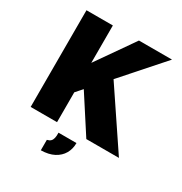

<svg xmlns="http://www.w3.org/2000/svg" viewBox="-196 -810 1086 1147"><g transform="rotate(30 347.0 -236.5)"><path d="M243 -198 176 -303 430 -667H658ZM68 0V-667H250V0ZM394 -421 677 0H452L254 -306ZM250 194V122Q266 118 274.5 110Q283 102 286.5 87Q290 72 289 50H413Q413 91 394.5 123Q376 155 340 174Q304 193 250 194Z"/></g></svg>

Font: Maven Pro ExtraBold
Style: Regular
Weight: 800
Designer: Joe Prince
Foundry: Joe Prince
Version: Version 2.100